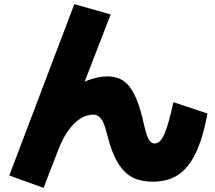

<svg xmlns="http://www.w3.org/2000/svg" viewBox="-20 -830 1040 930"><path d="M191 80 25 20 340 -810 516 -760 357 -349 297 -385Q357 -423 407 -441.5Q457 -460 500 -460Q535 -460 562 -447.5Q589 -435 609.5 -407.5Q630 -380 646.5 -336Q663 -292 677 -228Q685 -193 692.5 -172.5Q700 -152 709 -143.5Q718 -135 730 -135Q756 -135 776 -180Q796 -225 820 -335L985 -280Q963 -162 928.5 -89.5Q894 -17 843.5 16.5Q793 50 720 50Q675 50 640.5 37.5Q606 25 580 -2.5Q554 -30 534 -73.5Q514 -117 499 -178Q490 -216 480 -237Q470 -258 458 -266.5Q446 -275 430 -275Q419 -275 399.5 -269.5Q380 -264 357 -247Q334 -230 309.5 -196Q285 -162 263 -106Z"/></svg>

Font: M PLUS 1 Thin Black
Style: Regular
Weight: 900
Version: Version 1.001